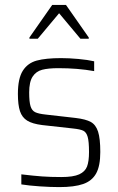

<svg xmlns="http://www.w3.org/2000/svg" viewBox="-20 -755 482 783"><path d="M67 -3V-44Q117 -38 151.5 -35.5Q186 -33 230 -33Q279 -33 303 -44Q327 -55 335 -76Q343 -97 343 -135Q343 -178 337.5 -197Q332 -216 319.5 -222Q307 -228 278 -231L152 -245Q112 -250 91 -263Q70 -276 61.5 -301.5Q53 -327 53 -372Q53 -435 73 -466.5Q93 -498 130 -508Q167 -518 229 -518Q262 -518 300 -514.5Q338 -511 364 -505V-465Q297 -477 218 -477Q177 -477 152 -470.5Q127 -464 113 -442.5Q99 -421 99 -378Q99 -340 104.5 -322Q110 -304 123.5 -297.5Q137 -291 165 -288L288 -274Q330 -269 350.5 -257.5Q371 -246 380 -218Q389 -190 389 -135Q389 -78 372 -47.5Q355 -17 319 -4.5Q283 8 222 8Q186 8 142 5Q98 2 67 -3ZM100 -597V-602L193 -735H249L342 -602V-597H308L221 -701L134 -597Z"/></svg>

Font: Saira Semi Condensed ExtraLight
Style: Regular
Weight: 200
Width: 4
Designer: Hector Gatti with collaboration of the Omnibus-Type team
Foundry: Omnibus-Type
Version: Version 1.001; ttfautohint (v1.8)